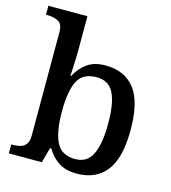

<svg xmlns="http://www.w3.org/2000/svg" viewBox="-113 -852 853 955"><g transform="rotate(15 313.0 -375.0)"><path d="M369 10Q311 10 274.5 -14.5Q238 -39 216 -78H209L188 0H18V-46H25Q47 -46 65 -51Q83 -56 94 -71Q105 -86 105 -117V-647Q105 -690 81 -702Q57 -714 24 -714H18V-760H219V-580Q219 -564 218 -539Q217 -514 216 -490Q215 -466 213 -453H218Q241 -496 277 -521.5Q313 -547 370 -547Q469 -547 521 -480.5Q573 -414 573 -269Q573 -124 520.5 -57Q468 10 369 10ZM344 -58Q405 -58 431 -112.5Q457 -167 457 -270Q457 -376 431 -427.5Q405 -479 343 -479Q272 -479 245.5 -427.5Q219 -376 219 -269Q219 -167 245.5 -112.5Q272 -58 344 -58Z"/></g></svg>

Font: Noto Nastaliq Urdu Medium
Style: Regular
Weight: 500
Designer: Monotype Design Team (Patrick Giasson: type design, Kamal Mansour: OpenType code, Glenda Bellarosa). Updated by Simon Co
Foundry: Monotype Imaging Inc., Simon Cozens
Version: Version 3.007